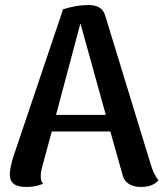

<svg xmlns="http://www.w3.org/2000/svg" viewBox="-20 -731 656 764"><path d="M581 -73 398 -671C389 -702 361 -711 332 -711C299 -711 266 -705 231 -694L31 -101C24 -76 19 -53 19 -38C19 -2 40 13 86 13C116 13 134 7 152 0C145 -6 142 -16 142 -29C142 -43 145 -57 149 -71L186 -208H419L468 -34C475 -3 504 13 541 13C580 13 600 -1 611 -14C596 -30 586 -57 581 -73ZM203 -274 300 -638 401 -274Z"/></svg>

Font: Arima Koshi ExtraBold
Style: Regular
Weight: 800
Designer: Joana Correia and Natanael Gama
Foundry: NDISCOVER
Version: Version 1.019;PS 001.019;hotconv 1.0.88;makeotf.lib2.5.64775